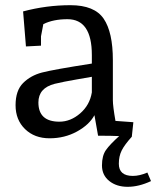

<svg xmlns="http://www.w3.org/2000/svg" viewBox="-20 -523 602 740"><path d="M80 -344 69 -479Q159 -503 251.5 -503Q344 -503 379.5 -451Q415 -399 415 -291V-137Q415 -114 425 -57L494 -52L488 4L455 2Q409 0 358 0L344 -79Q324 -42 276.5 -16Q229 10 171 10Q113 10 76.5 -25.5Q40 -61 40 -117.5Q40 -174 69 -203Q98 -232 142 -243.5Q186 -255 334 -278V-311Q334 -449 240 -449Q185 -449 147 -430Q138 -385 138 -383V-347ZM128 -128Q128 -54 209 -54Q252 -54 289 -86Q326 -118 334 -167V-227Q329 -226 276.5 -217Q224 -208 191 -200Q128 -184 128 -128ZM441 0 488 4Q460 35 449 57Q438 79 438 108Q438 155 492 155Q518 155 548 142L562 175Q515 197 472 197Q429 197 401 174.5Q373 152 373 114.5Q373 77 388.5 55Q404 33 441 0Z"/></svg>

Font: Andada
Style: Regular
Weight: 400
Designer: Carolina Giovagnoli
Foundry: Carolina Giovagnoli
Version: Version 1.002